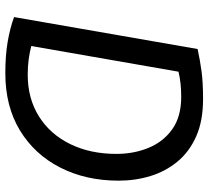

<svg xmlns="http://www.w3.org/2000/svg" viewBox="-50 -702 764 703"><g transform="rotate(90 331.5 -350.0)"><path d="M159 -692Q200 -701 241 -706.5Q282 -712 342 -712Q422 -712 478.5 -687Q535 -662 571 -618.5Q607 -575 624 -519.5Q641 -464 641 -403Q641 -283 593 -189Q545 -95 457 -41.5Q369 12 247 12Q183 12 133 3.5Q83 -5 42 -20ZM334 -632Q308 -632 285 -629.5Q262 -627 242 -622L148 -83Q171 -77 197 -73.5Q223 -70 253 -70Q340 -70 405.5 -111Q471 -152 507 -225.5Q543 -299 543 -395Q543 -458 521 -512Q499 -566 453 -599Q407 -632 334 -632Z"/></g></svg>

Font: ABeeZee
Style: Italic
Weight: 400
Italic angle: -10°
Designer: Anja Meiners
Foundry: Anja Meiners
Version: Version 1.003; ttfautohint (v1.8.3)